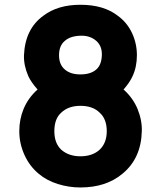

<svg xmlns="http://www.w3.org/2000/svg" viewBox="-20 -786 689 821"><path d="M82.5 -549.8Q87.4 -662.6 165.5 -718.8Q227.1 -765.6 323.7 -765.6Q423.3 -765.6 483.4 -718.8Q522.9 -690.4 544.2 -645.5Q565.4 -600.6 565.4 -549.8Q565.4 -500 546.9 -460.4Q534.7 -433.1 508.3 -403.3Q547.9 -368.2 567.9 -320.8Q587.9 -272 586.4 -225.1Q583.5 -107.9 502.9 -42.5Q433.1 15.6 323.7 15.6Q273.9 15.6 226.8 0.7Q179.7 -14.2 146 -42.5Q106.4 -75.2 84.5 -123.8Q62.5 -172.4 62.5 -225.1Q62.5 -275.9 81.1 -320.8Q101.1 -368.2 140.6 -403.3Q112.3 -435.5 101.1 -460.4Q81.1 -506.3 82.5 -549.8ZM323.7 -633.3Q280.3 -631.8 257.3 -611.3Q232.4 -590.8 232.4 -549.8Q232.4 -509.8 257.3 -488.8Q281.2 -467.8 323.7 -467.8Q367.7 -467.8 391.6 -488.8Q414.1 -508.3 415.5 -549.8Q417 -588.9 391.6 -611.3Q364.7 -634.8 323.7 -633.3ZM323.7 -333.5Q272.5 -333.5 241.7 -304.2Q212.4 -278.3 212.4 -225.1Q212.4 -173.8 241.7 -146Q273.9 -117.7 323.7 -117.7Q375.5 -117.7 406.2 -146Q436.5 -174.8 436.5 -225.1Q436.5 -277.3 406.2 -304.2Q377 -333.5 323.7 -333.5Z"/></svg>

Font: Manrope3 ExtraBold
Style: Bold
Weight: 800
Width: 4
Designer: Mikhail Sharanda
Foundry: Mikhail Sharanda
Version: Version 3.000;PS 003.000;hotconv 1.0.88;makeotf.lib2.5.64775